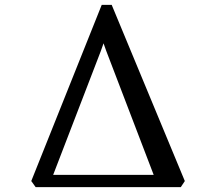

<svg xmlns="http://www.w3.org/2000/svg" viewBox="-20 -769 888 789"><path d="M126.5 0 108.5 -25 398 -749H439L739.5 -25L723 0ZM198.5 -50.5H611.5L416.5 -560L405.5 -591L394 -558.5Z"/></svg>

Font: Merriweather 24pt
Style: Regular
Weight: 400
Designer: Eben Sorkin
Foundry: Eben Sorkin
Version: Version 2.100